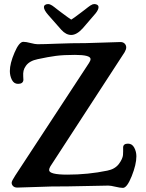

<svg xmlns="http://www.w3.org/2000/svg" viewBox="-20 -913 717 941"><path d="M377.4 -851.6Q385.3 -857.4 396 -865.7Q406.7 -874 411.6 -877.9Q416.5 -881.8 422.9 -886Q429.2 -890.1 433.6 -891.6Q438 -893.1 441.9 -893.1Q451.7 -893.1 457.3 -888.9Q462.9 -884.8 462.9 -877.9Q462.9 -865.7 448.7 -847.7L385.7 -774.4Q356 -741.7 329.1 -741.7Q303.7 -741.7 280.8 -766.6L216.3 -839.8Q195.3 -863.8 195.3 -877.9Q195.3 -884.8 200.9 -888.9Q206.5 -893.1 216.3 -893.1Q220.2 -893.1 224.6 -891.6Q229 -890.1 235.4 -886Q241.7 -881.8 246.6 -877.9Q251.5 -874 262.2 -865.7Q272.9 -857.4 280.8 -851.6Q319.3 -822.8 329.1 -816.9Q338.4 -821.8 377.4 -851.6ZM231.9 1Q210.4 1 147.9 3.7Q85.4 6.3 64.5 6.3Q51.8 6.3 44.4 -0.7Q37.1 -7.8 37.1 -17.6Q37.1 -25.9 54.7 -52.7L416 -604Q423.8 -615.7 423.8 -623.5Q423.8 -644 347.2 -644Q291.5 -644 254.2 -639.2Q216.8 -634.3 164.6 -623Q124 -614.7 106.9 -590.3Q98.1 -578.1 95.5 -566.4Q92.8 -554.7 93.8 -538.8Q94.7 -522.9 94.7 -521Q92.8 -502 68.4 -502Q48.3 -502 38.3 -521.7Q28.3 -541.5 28.3 -564.9Q28.3 -601.6 51 -654.8Q73.7 -708 94.2 -708Q107.9 -708 130.1 -702.1Q152.3 -696.3 164.1 -696.3Q193.8 -696.3 261.7 -699Q329.6 -701.7 399.9 -701.7Q421.4 -701.7 485.4 -704.3Q549.3 -707 570.3 -707Q583.5 -707 591.1 -699.2Q598.6 -691.4 598.6 -680.7Q598.6 -670.9 590.8 -657.2L226.6 -97.2Q220.7 -86.9 220.7 -79.6Q220.7 -57.1 310.1 -57.1Q411.6 -57.1 505.9 -76.7Q543.5 -84 563 -109.9Q572.3 -122.6 577.1 -133.5Q582 -144.5 582.8 -153.1Q583.5 -161.6 583.5 -171.4Q583.5 -181.2 583.5 -191.9Q585 -209 607.4 -209Q627.4 -209 637.9 -189.5Q648.4 -169.9 648.4 -147Q648.4 -106.9 625.5 -49.6Q602.5 7.8 582.5 7.8Q568.8 7.8 545.7 2.2Q522.5 -3.4 510.7 -3.4Q483.4 -3.4 399.2 -1.2Q314.9 1 231.9 1Z"/></svg>

Font: Cooper* Medium
Style: Regular
Weight: 500
Designer: Owen Earl
Foundry: indestructible type*
Version: Version 0.001